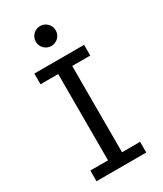

<svg xmlns="http://www.w3.org/2000/svg" viewBox="-229 -1017 933 1101"><g transform="rotate(-30 238.0 -466.5)"><path d="M397.9 -712.9V-642.1H278.3V-70.8H397.9V0H68.4V-70.8H185.5V-642.1H68.4V-712.9ZM167 -866.7Q167 -880.4 172.1 -892.3Q177.2 -904.3 186.3 -913.3Q195.3 -922.4 207.3 -927.5Q219.2 -932.6 232.9 -932.6Q246.6 -932.6 258.5 -927.5Q270.5 -922.4 279.5 -913.3Q288.6 -904.3 293.7 -892.3Q298.8 -880.4 298.8 -866.7Q298.8 -853 293.7 -841.1Q288.6 -829.1 279.5 -820.1Q270.5 -811 258.5 -805.9Q246.6 -800.8 232.9 -800.8Q219.2 -800.8 207.3 -805.9Q195.3 -811 186.3 -820.1Q177.2 -829.1 172.1 -841.1Q167 -853 167 -866.7Z"/></g></svg>

Font: Andika
Style: Regular
Weight: 400
Designer: Victor Gaultney, Annie Olsen, Julie Remington, Don Collingsworth, Eric Hays
Foundry: SIL International
Version: Version 1.001